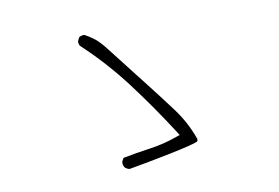

<svg xmlns="http://www.w3.org/2000/svg" viewBox="-65 -783 1129 777"><g transform="rotate(-10 500.0 -394.0)"><path d="M695.8 -171.9Q696.8 -172.4 698 -173.6Q699.2 -174.8 699.5 -177.2Q699.7 -179.7 699.7 -181.2Q699.7 -182.6 699.2 -185.1Q674.3 -254.9 629.9 -314.5Q584.5 -376 508.3 -473.1L406.7 -603.5Q382.3 -635.3 363.3 -650.4Q344.2 -665.5 323.7 -676.3Q322.3 -676.8 321.3 -676.8Q309.1 -676.8 300.3 -670.9L293.5 -656.7Q293 -655.3 293 -651.9Q293 -648.4 294.4 -643.3Q295.9 -638.2 299.8 -634.3Q394 -546.4 472.4 -442.4Q550.8 -338.4 623.5 -225.1L632.3 -210.9L616.7 -205.6Q560.5 -185.5 503.2 -177.7Q445.8 -169.9 392.6 -159.2L384.8 -145Q384.3 -142.1 384.3 -139.6Q384.3 -127.9 391.1 -119.6Q398.9 -112.8 409.2 -110.8Q482.4 -123.5 584 -144Q678.2 -163.6 695.8 -171.9Z"/></g></svg>

Font: NaikaiFont
Style: ExtraLight
Weight: 200
Version: Version 1.89